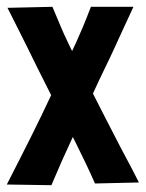

<svg xmlns="http://www.w3.org/2000/svg" viewBox="-36 -539 428 564"><path d="M115 5 -16 3Q7 -42 23.5 -74.5Q40 -107 54.5 -136Q69 -165 85.5 -199Q102 -233 124 -280Q147 -328 162 -359.5Q177 -391 187.5 -414Q198 -437 208 -461Q218 -485 231 -519H356Q338 -480 325 -452Q312 -424 300 -397.5Q288 -371 272.5 -339.5Q257 -308 236 -262Q214 -216 199 -182.5Q184 -149 171 -121.5Q158 -94 145 -64.5Q132 -35 115 5ZM243 0Q229 -32 215.5 -60Q202 -88 187.5 -117.5Q173 -147 154.5 -182Q136 -217 113 -262Q90 -307 74 -339.5Q58 -372 45 -398.5Q32 -425 18 -452.5Q4 -480 -14 -516L118 -519Q132 -486 142 -462Q152 -438 163.5 -414.5Q175 -391 190 -359.5Q205 -328 229 -280Q252 -234 270.5 -198.5Q289 -163 304.5 -132.5Q320 -102 336.5 -71.5Q353 -41 372 -3Z"/></svg>

Font: Truculenta Black
Style: Regular
Weight: 900
Version: Version 1.002